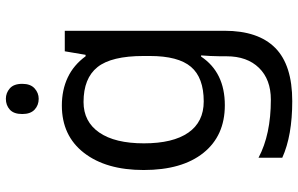

<svg xmlns="http://www.w3.org/2000/svg" viewBox="-201 -576 1017 655"><g transform="rotate(-90 307.5 -248.5)"><path d="M275 -546Q328 -546 370.5 -526Q413 -506 443 -465H448L460 -536H530V9Q530 124 471.5 182Q413 240 290 240Q172 240 97 206V125Q176 167 295 167Q364 167 403.5 126.5Q443 86 443 16V-5Q443 -17 444 -39.5Q445 -62 446 -71H442Q388 10 276 10Q172 10 113.5 -63Q55 -136 55 -267Q55 -395 113.5 -470.5Q172 -546 275 -546ZM287 -472Q220 -472 183 -418.5Q146 -365 146 -266Q146 -167 182.5 -114.5Q219 -62 289 -62Q370 -62 407 -105.5Q444 -149 444 -246V-267Q444 -377 406 -424.5Q368 -472 287 -472ZM298 -737Q318 -737 333.5 -723.5Q349 -710 349 -681Q349 -653 333.5 -639Q318 -625 298 -625Q276 -625 261 -639Q246 -653 246 -681Q246 -710 261 -723.5Q276 -737 298 -737Z"/></g></svg>

Font: Noto Sans Old Italic
Style: Regular
Weight: 400
Designer: Monotype Design Team
Foundry: Monotype Imaging Inc.
Version: Version 2.003; ttfautohint (v1.8.4.7-5d5b)